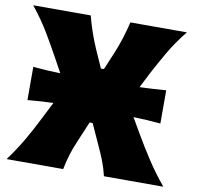

<svg xmlns="http://www.w3.org/2000/svg" viewBox="-79 -795 899 877"><g transform="rotate(10 370.0 -356.5)"><path d="M7.5 0Q45 -50.5 75.5 -102.8Q106 -155 134 -211.5L173.5 -289.5Q145 -288.5 115.2 -286.8Q85.5 -285 54.5 -282V-436Q87.5 -433 119 -431.2Q150.5 -429.5 181 -428.5L144.5 -495Q116.5 -546 84.5 -600Q52.5 -654 5.5 -713H272Q292.5 -635 322 -567.5L360 -482H374L410 -568Q437 -633.5 456 -713H718Q672 -656 639.8 -599.8Q607.5 -543.5 583.5 -498L548.5 -429Q577.5 -430 608.2 -431.8Q639 -433.5 671 -436V-282Q638.5 -285 606.8 -286.8Q575 -288.5 545 -289.5L585.5 -220Q619 -162 654.8 -107.5Q690.5 -53 734.5 0H459Q450.5 -36.5 437.8 -69Q425 -101.5 411 -131.5L366 -230.5H352L310 -131Q296.5 -99.5 286.8 -68Q277 -36.5 270 0Z"/></g></svg>

Font: Commissioner Flair ExtraBold
Style: Regular
Weight: 800
Designer: Kostas Bartsokas
Foundry: Kostas Bartsokas
Version: Version 1.000; ttfautohint (v1.8.3)